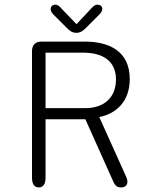

<svg xmlns="http://www.w3.org/2000/svg" viewBox="-20 -797 659 822"><path d="M350 -679.5 406 -735.5C414.5 -744.5 418 -752.5 418 -759C418 -769.5 409.5 -777 397.5 -777C386 -777 379 -770 368.5 -758.5L307.5 -693.5L245 -758.5C234.5 -770.5 228 -777 216 -777C205 -777 197 -769 197 -758C197 -752 200 -744 208 -735.5L264 -679.5C278.5 -664 290 -656.5 307 -656.5C323.5 -656.5 335 -664 350 -679.5ZM117 -578V-36C117 -8.5 127.5 5.5 146 5.5C164.5 5.5 175 -8.5 175 -36V-286.5H345.5L461 -28.5C470.5 -6 477.5 5.5 499 5.5C514.5 5.5 525.5 -3.5 525.5 -19.5C525.5 -25.5 524 -31.5 520.5 -39.5L405 -296C476.5 -309.5 535.5 -362 535.5 -458.5C535.5 -581 443 -619 343 -619H158.5C131.5 -619 117 -604.5 117 -578ZM345 -334H175V-571.5H337C421 -571.5 476.5 -535 476.5 -457C476.5 -378.5 424.5 -334 345 -334Z"/></svg>

Font: RTM Light Light
Style: Regular
Weight: 300
Designer: after Tyler Finck
Foundry: An Endless Supply
Version: Version 1.000;Glyphs 3.2.1 (3258)